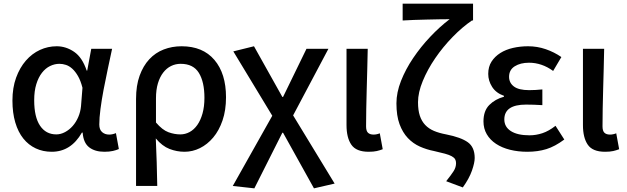

<svg xmlns="http://www.w3.org/2000/svg" viewBox="-20 -817 3429 1050"><path d="M263 13Q215 13 175.5 -5.5Q136 -24 107.5 -59.5Q79 -95 63.5 -147.5Q48 -200 48 -267Q48 -337 68 -392Q88 -447 121.5 -485.5Q155 -524 198.5 -544Q242 -564 290 -564Q341 -564 385.5 -533.5Q430 -503 454 -431H457L479 -550H593Q582 -498 569.5 -440Q557 -382 546.5 -326.5Q536 -271 529.5 -221.5Q523 -172 523 -136Q523 -108 538.5 -94.5Q554 -81 577 -81Q595 -81 614 -89L630 -2Q617 4 597.5 8.5Q578 13 551 13Q499 13 467.5 -11.5Q436 -36 432 -92H428Q368 13 263 13ZM288 -82Q312 -82 335.5 -94.5Q359 -107 377.5 -128Q396 -149 408 -177Q420 -205 423 -236L431 -337Q421 -376 406.5 -401Q392 -426 375.5 -441Q359 -456 341 -462Q323 -468 305 -468Q279 -468 254 -456Q229 -444 209.5 -419Q190 -394 178.5 -356.5Q167 -319 167 -269Q167 -177 199 -129.5Q231 -82 288 -82Z M724 -276Q724 -349 743.5 -403Q763 -457 796.5 -493Q830 -529 875.5 -546.5Q921 -564 973 -564Q1089 -564 1152.5 -489.5Q1216 -415 1216 -285Q1216 -214 1197 -158.5Q1178 -103 1146 -65Q1114 -27 1073.5 -7Q1033 13 989 13Q947 13 907 -2.5Q867 -18 832 -60Q835 11 837 71Q839 131 840 200H724ZM966 -82Q993 -82 1017 -95Q1041 -108 1059 -133.5Q1077 -159 1087.5 -196.5Q1098 -234 1098 -282Q1098 -369 1067.5 -418.5Q1037 -468 968 -468Q940 -468 915.5 -456Q891 -444 872.5 -420Q854 -396 843.5 -361Q833 -326 833 -279V-147Q868 -106 901 -94Q934 -82 966 -82Z M1253 200 1469 -184 1256 -536 1369 -564 1524 -287H1528L1656 -550H1776L1583 -186L1810 187L1697 213L1528 -91H1524L1371 213Z M1996 13Q1928 13 1901.5 -25.5Q1875 -64 1875 -133V-550H1991Q1990 -496 1988.5 -440Q1987 -384 1985.5 -329.5Q1984 -275 1983 -223Q1982 -171 1982 -126Q1982 -101 1992.5 -91Q2003 -81 2023 -81Q2040 -81 2057 -88L2073 -1Q2058 5 2040.5 9Q2023 13 1996 13Z M2420 174Q2448 139 2461 118.5Q2474 98 2474 75Q2474 63 2469 54Q2464 45 2450.5 37.5Q2437 30 2413.5 23.5Q2390 17 2354 9Q2313 1 2276 -15.5Q2239 -32 2210.5 -62Q2182 -92 2165 -138Q2148 -184 2148 -252Q2148 -311 2173 -374.5Q2198 -438 2239.5 -499.5Q2281 -561 2333 -616Q2385 -671 2439 -712Q2417 -712 2384 -711.5Q2351 -711 2315 -710Q2279 -709 2244 -708Q2209 -707 2182 -705V-797H2567V-705H2561Q2508 -669 2455 -614.5Q2402 -560 2360 -498.5Q2318 -437 2292 -374Q2266 -311 2266 -258Q2266 -214 2276 -184Q2286 -154 2305.5 -133.5Q2325 -113 2353.5 -101Q2382 -89 2420 -82Q2501 -66 2538.5 -39Q2576 -12 2576 47Q2576 73 2561 116Q2546 159 2511 208Z M2864 13Q2813 13 2769 2Q2725 -9 2692.5 -30.5Q2660 -52 2642 -83Q2624 -114 2624 -153Q2624 -211 2656 -243Q2688 -275 2736 -288V-293Q2693 -308 2671.5 -341.5Q2650 -375 2650 -413Q2650 -452 2668 -480Q2686 -508 2716 -527Q2746 -546 2785.5 -555Q2825 -564 2868 -564Q2918 -564 2964.5 -548Q3011 -532 3050 -505L3005 -429Q2943 -474 2873 -474Q2826 -474 2795 -454.5Q2764 -435 2764 -397Q2764 -364 2790.5 -344Q2817 -324 2874 -324Q2891 -324 2908.5 -325Q2926 -326 2946 -328V-242Q2898 -245 2857 -245Q2738 -245 2738 -164Q2738 -123 2774 -100Q2810 -77 2876 -77Q2911 -77 2946 -88.5Q2981 -100 3018 -129L3066 -54Q3015 -16 2968 -1.5Q2921 13 2864 13Z M3289 13Q3221 13 3194.5 -25.5Q3168 -64 3168 -133V-550H3284Q3283 -496 3281.5 -440Q3280 -384 3278.5 -329.5Q3277 -275 3276 -223Q3275 -171 3275 -126Q3275 -101 3285.5 -91Q3296 -81 3316 -81Q3333 -81 3350 -88L3366 -1Q3351 5 3333.5 9Q3316 13 3289 13Z"/></svg>

Font: Kinto Sans Med
Style: Regular
Weight: 500
Designer: Authors: Ryoko NISHIZUKA  (kana & ideographs); Paul D. Hunt (Latin, Greek & Cyrillic); Wenlong ZHANG  (bopomofo); Sandol
Foundry: Adobe Systems Incorporated, ookami Inc.
Version: Version 0.001